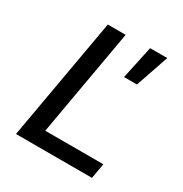

<svg xmlns="http://www.w3.org/2000/svg" viewBox="-167 -850 935 979"><g transform="rotate(30 300.0 -360.5)"><path d="M189.5 -717.5H294.5L184 -89H526L510.5 0H63ZM436.5 -721H537.5L471 -527H395Z"/></g></svg>

Font: JuliaMono Medium
Style: Italic
Weight: 500
Italic angle: -9°
Monospace: yes
Designer: cormullion
Foundry: corm
Version: Version 0.054; ttfautohint (v1.8.4)